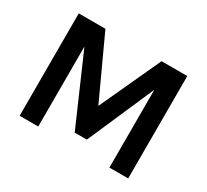

<svg xmlns="http://www.w3.org/2000/svg" viewBox="-131 -851 1136 1054"><g transform="rotate(30 437.0 -324.5)"><path d="M93 -649V0H211V-507L401 -71H478L662 -493V0H781V-649H618L440 -263L262 -649Z"/></g></svg>

Font: Karla
Style: Bold Stencil
Weight: 400
Designer: Jonathan Pinhorn
Version: Version 1.000